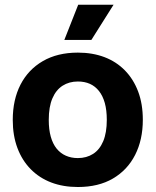

<svg xmlns="http://www.w3.org/2000/svg" viewBox="-20 -763 643 793"><path d="M301.7 9.4Q241 9.4 191.9 -9.2Q142.7 -27.9 107 -64.1Q71.3 -100.3 52 -151.6Q32.7 -203 32.7 -267.7Q32.7 -351 64.6 -413.3Q96.6 -475.6 156.9 -510.6Q217.3 -545.7 301.7 -545.7Q362.1 -545.7 411.3 -527.1Q460.4 -508.4 495.9 -472.2Q531.3 -436 550.6 -384.9Q569.9 -333.7 569.9 -268Q569.9 -185.7 538.1 -123.2Q506.3 -60.7 446.4 -25.6Q386.6 9.4 301.7 9.4ZM301.4 -110.1Q337.4 -110.1 364.5 -127.4Q391.6 -144.7 406.4 -179.9Q421.1 -215.1 421.1 -268Q421.1 -307.9 412.9 -337.5Q404.6 -367.1 388.8 -387.1Q373 -407 351.2 -416.7Q329.4 -426.4 301.7 -426.4Q265.7 -426.4 238.5 -409Q211.3 -391.6 196.4 -356.7Q181.4 -321.9 181.4 -267.7Q181.4 -228.1 189.7 -198.5Q198 -168.9 213.9 -149.2Q229.9 -129.6 252.1 -119.9Q274.4 -110.1 301.4 -110.1ZM245.7 -598.1 303 -743.4H449L357.4 -598.1Z"/></svg>

Font: Mona Sans ExtraLight
Style: Regular
Weight: 200
Designer: Deni Anggara
Foundry: GitHub
Version: Version 2.000